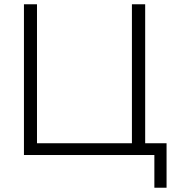

<svg xmlns="http://www.w3.org/2000/svg" viewBox="-20 -725 822 898"><path d="M702 153V0H92V-705H153V-55H597V-705H659V-55H759V153Z"/></svg>

Font: Nunito Sans Light
Style: Regular
Weight: 300
Designer: Vernon Adams
Foundry: Vernon Adams
Version: Version 3.101; ttfautohint (v1.8.4.7-5d5b);gftools[0.9.27]